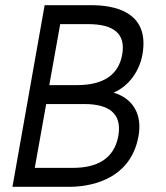

<svg xmlns="http://www.w3.org/2000/svg" viewBox="-20 -720 641 740"><path d="M28 0H248C308 0 482 -16 514 -196C529 -281 491 -341 418 -363C481 -390 519 -452 529 -510C559 -680 412 -700 332 -700H152ZM114 -73 158 -319H305C395 -319 452 -286 436 -196C420 -106 351 -73 261 -73ZM170 -392 212 -627H319C419 -627 465 -590 451 -510C437 -430 377 -392 277 -392Z"/></svg>

Font: Uncut Sans
Style: Italic
Weight: 400
Italic angle: -10°
Designer: Kasper Nordkvist
Foundry: Uncut Type
Version: Version 1.111;FEAKit 1.0